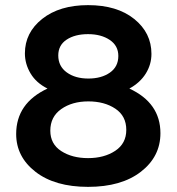

<svg xmlns="http://www.w3.org/2000/svg" viewBox="-20 -719 688 748"><path d="M323 9Q194 9 118.5 -49.5Q43 -108 43 -197Q43 -317 165 -374Q121 -396 99 -433Q77 -470 77 -511Q77 -592 144.5 -645.5Q212 -699 323 -699Q436 -699 503 -645Q570 -591 570 -509Q570 -468 548 -432.5Q526 -397 484 -374Q605 -318 605 -200Q605 -109 529 -50Q453 9 323 9ZM207 -503Q207 -461 240 -437Q273 -413 324 -413Q375 -413 408 -436Q441 -459 441 -501Q441 -541 407.5 -563.5Q374 -586 323 -586Q272 -586 239.5 -564.5Q207 -543 207 -503ZM176 -210Q176 -158 218.5 -130.5Q261 -103 323 -103Q386 -103 429 -131.5Q472 -160 472 -213Q472 -267 429.5 -295.5Q387 -324 324 -324Q261 -324 218.5 -294Q176 -264 176 -210Z"/></svg>

Font: Roundo SemiBold
Style: Regular
Weight: 600
Designer: Namrata Goyal (Gurmukhi), Shiva Nallaperumal (Latin)
Foundry: Indian Type Foundry
Version: Version 1.000;PS 1.0;hotconv 1.0.88;makeotf.lib2.5.647800